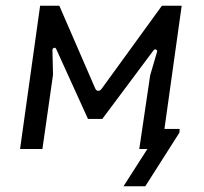

<svg xmlns="http://www.w3.org/2000/svg" viewBox="-20 -520 712 670"><path d="M411 130 539 -70H607L606 -57L487 130ZM50 0 120 -500H187L312 -212Q316 -203 323 -203Q330 -203 336 -212L545 -500H614L544 0H466L504 -257L528 -339Q530 -344 524.5 -347Q519 -350 514 -342L337 -105H287L177 -347Q174 -355 168.5 -353Q163 -351 163 -345L165 -259L128 0Z"/></svg>

Font: Finlandica
Style: Italic
Weight: 400
Italic angle: -8°
Designer: Niklas Ekholm, Juho Hiilivirta, Jaakko Suomalainen
Foundry: Helsinki Type Studio
Version: Version 1.064